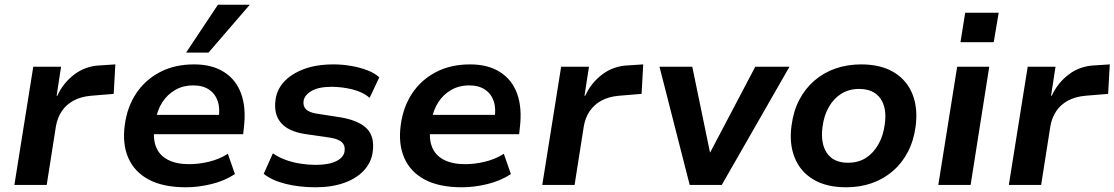

<svg xmlns="http://www.w3.org/2000/svg" viewBox="-20 -784 4725 814"><path d="M41 0 121 -501H239L220 -378H223Q248 -433 296 -469Q344 -505 408 -507L469 -511L462 -386L365 -378Q322 -374 291 -357Q260 -340 241.5 -312Q223 -284 217 -248L178 0Z M769 10Q672 10 611 -22.5Q550 -55 524 -114.5Q498 -174 509 -254Q519 -330 557 -387.5Q595 -445 657.5 -478Q720 -511 803 -511Q879 -511 930 -478.5Q981 -446 1002.5 -386.5Q1024 -327 1014 -244L1011 -215H610L622 -297H924L906 -276Q914 -322 903.5 -354Q893 -386 866.5 -404Q840 -422 798 -422Q757 -422 723.5 -403Q690 -384 668.5 -351Q647 -318 640 -275L636 -252Q627 -199 641 -162.5Q655 -126 691 -107Q727 -88 782 -88Q823 -88 866.5 -98.5Q910 -109 946 -132L976 -46Q932 -17 876 -3.5Q820 10 769 10ZM769 -561 904 -764H1039L864 -561Z M1318 10Q1249 10 1191 -4.5Q1133 -19 1098 -47L1137 -134Q1161 -117 1191.5 -106Q1222 -95 1255 -90Q1288 -85 1318 -85Q1374 -85 1406 -101Q1438 -117 1441 -144Q1444 -167 1430 -180.5Q1416 -194 1382 -200L1272 -216Q1202 -227 1171 -263.5Q1140 -300 1148 -360Q1153 -402 1182.5 -435.5Q1212 -469 1265.5 -490Q1319 -511 1395 -511Q1432 -511 1469 -504.5Q1506 -498 1537.5 -486Q1569 -474 1588 -456L1547 -369Q1519 -394 1474 -405Q1429 -416 1386 -416Q1331 -416 1301 -398.5Q1271 -381 1267 -356Q1264 -334 1277.5 -320.5Q1291 -307 1324 -302L1427 -286Q1504 -272 1536.5 -237.5Q1569 -203 1560 -139Q1554 -95 1522.5 -61Q1491 -27 1438.5 -8.5Q1386 10 1318 10Z M1939 10Q1842 10 1781 -22.5Q1720 -55 1694 -114.5Q1668 -174 1679 -254Q1689 -330 1727 -387.5Q1765 -445 1827.5 -478Q1890 -511 1973 -511Q2049 -511 2100 -478.5Q2151 -446 2172.5 -386.5Q2194 -327 2184 -244L2181 -215H1780L1792 -297H2094L2076 -276Q2084 -322 2073.5 -354Q2063 -386 2036.5 -404Q2010 -422 1968 -422Q1927 -422 1893.5 -403Q1860 -384 1838.5 -351Q1817 -318 1810 -275L1806 -252Q1797 -199 1811 -162.5Q1825 -126 1861 -107Q1897 -88 1952 -88Q1993 -88 2036.5 -98.5Q2080 -109 2116 -132L2146 -46Q2102 -17 2046 -3.5Q1990 10 1939 10Z M2279 0 2359 -501H2477L2458 -378H2461Q2486 -433 2534 -469Q2582 -505 2646 -507L2707 -511L2700 -386L2603 -378Q2560 -374 2529 -357Q2498 -340 2479.5 -312Q2461 -284 2455 -248L2416 0Z M2904 0 2776 -501H2915L2990 -138H2991L3182 -501H3327L3040 0Z M3567 10Q3484 10 3428.5 -23Q3373 -56 3349 -116Q3325 -176 3336 -253Q3344 -314 3369 -361.5Q3394 -409 3433 -442.5Q3472 -476 3522 -493.5Q3572 -511 3631 -511Q3714 -511 3769 -478Q3824 -445 3848 -386Q3872 -327 3862 -249Q3854 -188 3829 -140Q3804 -92 3765 -58.5Q3726 -25 3676 -7.5Q3626 10 3567 10ZM3575 -94Q3619 -94 3651 -114.5Q3683 -135 3704 -172Q3725 -209 3731 -257Q3741 -326 3712.5 -366.5Q3684 -407 3622 -407Q3580 -407 3547.5 -387Q3515 -367 3494 -330.5Q3473 -294 3467 -245Q3458 -176 3486 -135Q3514 -94 3575 -94Z M4052 -605 4072 -730H4214L4193 -605ZM3958 0 4038 -501H4174L4095 0Z M4257 0 4337 -501H4455L4436 -378H4439Q4464 -433 4512 -469Q4560 -505 4624 -507L4685 -511L4678 -386L4581 -378Q4538 -374 4507 -357Q4476 -340 4457.5 -312Q4439 -284 4433 -248L4394 0Z"/></svg>

Font: Nunito Sans 7pt
Style: Bold Italic
Weight: 700
Italic angle: -9°
Version: Version 3.101;gftools[0.9.27]